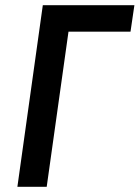

<svg xmlns="http://www.w3.org/2000/svg" viewBox="-20 -720 538 740"><path d="M47 0 145 -700H498L483 -598H244L160 0Z"/></svg>

Font: Finlandica Medium
Style: Italic
Weight: 500
Italic angle: -8°
Designer: Niklas Ekholm, Juho Hiilivirta, Jaakko Suomalainen
Foundry: Helsinki Type Studio
Version: Version 1.063